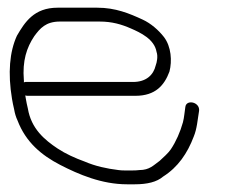

<svg xmlns="http://www.w3.org/2000/svg" viewBox="-20 -490 621 499"><path d="M42 -276C42.3 -278.7 42.3 -280.7 42 -282C37.9 -331.8 49.2 -366.3 69.1 -396C84 -416.1 98.7 -434 135.7 -434H238.7C271 -434 295.8 -426.7 320.2 -416C344.8 -405.3 381.3 -388.3 386.9 -355C390.9 -344 387.8 -327.9 384.7 -320C378.9 -295.1 359.9 -277 325.9 -277H45.9C45.2 -277 43.9 -276.7 42 -276ZM45.7 -242C47.8 -241.3 49.9 -241 51.9 -241H331.9C384.4 -241 407.3 -268.7 420.4 -304C427.5 -331 425.3 -369 405.9 -394C391.8 -412.1 371.7 -429.4 350.9 -439C316.1 -455.1 280.3 -470 232.7 -470H129.7C68.4 -470 44.5 -432.4 23.9 -397C5 -355.7 0 -300.5 11.2 -233C12.6 -224.3 14.5 -215.3 16.7 -206C18.5 -195.3 21.4 -185.7 25.5 -177C47.2 -120.1 88.2 -86.4 136.3 -61.5C184.2 -36.8 244.3 -11 310.2 -11H330.2C362.7 -11 387.5 -17 403.8 -31C442.8 -55.6 467.2 -91.9 483.5 -135C492 -155.3 493.5 -178.7 497.4 -202C500.1 -224.9 464.1 -232.6 461.7 -212C459.7 -200.1 458.8 -184.5 455.4 -172C448.4 -147 437.4 -122 424 -102C418.7 -93.6 402.9 -79.1 395 -72C379.2 -60.8 368.9 -48 342 -48C336.8 -47.3 330.8 -47 324.2 -47H304.2C298.2 -47 292.8 -47.3 288 -48C256.4 -51.9 227.8 -58.2 200.3 -70C175.4 -79 150 -90.5 129.7 -104C95.9 -126.5 61.1 -155.5 52.4 -208C50.3 -216.7 48.5 -225 47.2 -233Z"/></svg>

Font: CiSf OpenHand
Style: OpObl
Weight: 400
Foundry: Cannot Into Space Fonts
Version: Version 0.7892